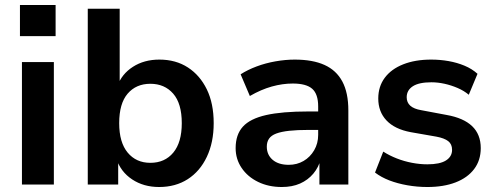

<svg xmlns="http://www.w3.org/2000/svg" viewBox="-20 -740 1985 770"><path d="M60 -595V-720H203V-595ZM68 0V-491H196V0Z M618 10Q556 10 510 -20.5Q464 -51 447 -103H454V0H332V-705H460V-395H451Q468 -443 513 -472Q558 -501 619 -501Q685 -501 733.5 -469.5Q782 -438 809.5 -381.5Q837 -325 837 -246Q837 -169 809.5 -111Q782 -53 733 -21.5Q684 10 618 10ZM583 -87Q641 -87 675 -128Q709 -169 709 -246Q709 -325 674.5 -364.5Q640 -404 583 -404Q526 -404 492 -364.5Q458 -325 458 -246Q458 -169 492 -128Q526 -87 583 -87Z M1110 10Q1057 10 1015 -10.5Q973 -31 949 -66.5Q925 -102 925 -146Q925 -200 954 -232Q983 -264 1047 -278.5Q1111 -293 1217 -293H1271V-219H1219Q1172 -219 1140 -215.5Q1108 -212 1088 -204.5Q1068 -197 1059 -184Q1050 -171 1050 -152Q1050 -119 1073.5 -99Q1097 -79 1138 -79Q1171 -79 1197.5 -94.5Q1224 -110 1240 -137.5Q1256 -165 1256 -199V-313Q1256 -363 1232 -384Q1208 -405 1154 -405Q1113 -405 1070 -393Q1027 -381 982 -355L945 -442Q973 -460 1009 -473.5Q1045 -487 1085 -494Q1125 -501 1162 -501Q1234 -501 1281.5 -479.5Q1329 -458 1353 -413Q1377 -368 1377 -297V0H1261V-104H1267Q1258 -69 1236.5 -43.5Q1215 -18 1183.5 -4Q1152 10 1110 10Z M1694 10Q1653 10 1613.5 3Q1574 -4 1541.5 -16.5Q1509 -29 1484 -48L1517 -132Q1542 -116 1571.5 -104.5Q1601 -93 1632.5 -87Q1664 -81 1694 -81Q1744 -81 1768.5 -96.5Q1793 -112 1793 -139Q1793 -162 1777.5 -174Q1762 -186 1730 -192L1627 -210Q1563 -222 1530 -257Q1497 -292 1497 -345Q1497 -393 1523 -428Q1549 -463 1597 -482Q1645 -501 1709 -501Q1745 -501 1779 -495Q1813 -489 1843 -476.5Q1873 -464 1895 -444L1860 -360Q1841 -376 1815.5 -387Q1790 -398 1763 -404Q1736 -410 1710 -410Q1660 -410 1635.5 -394Q1611 -378 1611 -350Q1611 -329 1625.5 -316Q1640 -303 1670 -298L1771 -279Q1839 -267 1873.5 -234Q1908 -201 1908 -146Q1908 -97 1881.5 -62Q1855 -27 1807 -8.5Q1759 10 1694 10Z"/></svg>

Font: Nunito Sans 12pt ExtraLight 11pt
Style: Bold
Weight: 700
Version: Version 3.101;gftools[0.9.27]